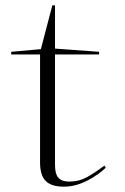

<svg xmlns="http://www.w3.org/2000/svg" viewBox="-20 -684 468 719"><path d="M219 15Q172 15 151 -6.5Q130 -28 130 -75V-480H22V-490L133 -500L176 -664H186V-502L351 -490V-480H186V-66Q186 -32 199 -18Q212 -4 239 -4Q276 -4 306.5 -21Q337 -38 371 -64L376 -56Q364 -44 347 -32Q330 -20 309.5 -9Q289 2 266 8.5Q243 15 219 15Z"/></svg>

Font: Kalnia SemiExpanded ExtraLight
Style: Regular
Weight: 250
Width: 6
Designer: Frida Medrano
Foundry: Frida Medrano
Version: Version 1.105